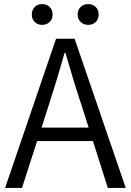

<svg xmlns="http://www.w3.org/2000/svg" viewBox="-20 -922 642 942"><path d="M186 -800Q165 -800 150.5 -814Q136 -828 136 -851Q136 -874 150.5 -888Q165 -902 186 -902Q209 -902 223.5 -888Q238 -874 238 -851Q238 -828 223.5 -814Q209 -800 186 -800ZM413 -800Q391 -800 376 -814Q361 -828 361 -851Q361 -874 376 -888Q391 -902 413 -902Q435 -902 449.5 -888Q464 -874 464 -851Q464 -828 449.5 -814Q435 -800 413 -800ZM5 0 255 -732H346L597 0H509L436 -230H162L88 0ZM184 -296H415L377 -415Q356 -477 338 -538Q320 -599 301 -663H297Q279 -599 260.5 -538Q242 -477 222 -415Z"/></svg>

Font: Source Han Sans SC Normal
Style: Regular
Weight: 350
Designer: Ryoko NISHIZUKA 西塚涼子 (kana, bopomofo & ideographs); Paul D. Hunt (Latin, Greek & Cyrillic); Sandoll Communications 산돌커뮤니
Foundry: Adobe
Version: Version 2.004;hotconv 1.0.118;makeotfexe 2.5.65603